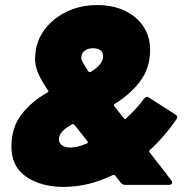

<svg xmlns="http://www.w3.org/2000/svg" viewBox="-20 -728 754 756"><path d="M658 -9Q658 -5 654.5 -2.5Q651 0 644 0H473Q463 0 456 -8Q449 -18 443 -25Q437 -32 433 -37Q431 -40 425 -39Q328 8 231 8Q143 8 84 -31.5Q25 -71 25 -151Q25 -225 63.5 -276Q102 -327 167 -364Q173 -367 169 -372Q140 -415 129 -442.5Q118 -470 118 -497Q118 -504 120 -524Q126 -574 159 -616Q192 -658 245 -683Q298 -708 363 -708Q424 -708 471 -686Q518 -664 544.5 -624Q571 -584 571 -532Q571 -461 533 -409.5Q495 -358 432 -319Q427 -317 429 -311L468 -262Q472 -257 476 -261Q522 -304 546 -338Q556 -351 566 -344L671 -277Q678 -272 678 -266Q678 -263 674 -257Q627 -189 570 -137Q565 -133 568 -130L593 -97Q637 -42 654 -18Q658 -14 658 -9ZM300 -501Q300 -494 306 -482.5Q312 -471 328 -447Q332 -442 337 -445Q386 -474 386 -507Q386 -522 375.5 -530Q365 -538 346 -538Q325 -538 312.5 -527.5Q300 -517 300 -501ZM322 -163Q328 -166 325 -171L298 -205Q290 -216 283.5 -223.5Q277 -231 272 -237Q268 -241 263 -238Q224 -217 215 -194Q212 -187 212 -179Q212 -165 224 -156Q236 -147 257 -147Q268 -147 283 -150Q304 -155 322 -163Z"/></svg>

Font: Barlow Black
Style: Italic
Weight: 900
Italic angle: -7°
Designer: Jeremy Tribby
Foundry: Tribby Type
Version: Version 1.408